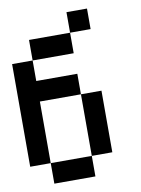

<svg xmlns="http://www.w3.org/2000/svg" viewBox="-89 -961 678 921"><g transform="rotate(-10 250.0 -500.0)"><path d="M0 -200V-700H100V-600H300V-500H100V-200ZM100 -200H300V-100H100ZM100 -700V-800H300V-700ZM300 -200V-500H400V-200ZM300 -800V-900H400V-800Z"/></g></svg>

Font: GalmuriMono9 Regular
Style: Regular
Weight: 400
Designer: Lee Minseo (quiple)
Version: Version 2.399;hotconv 1.1.1;makeotfexe 2.6.0 DEVELOPMENT